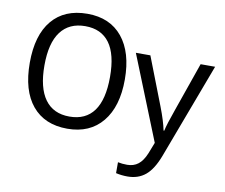

<svg xmlns="http://www.w3.org/2000/svg" viewBox="-98 -847 1415 1209"><g transform="rotate(10 610.0 -242.5)"><path d="M668.9 -357.9Q668.9 -184.6 588.9 -87.4Q508.8 9.8 365.2 9.8Q219.7 9.8 140.4 -85.7Q61 -181.2 61 -358.9Q61 -535.6 140.4 -630.4Q219.7 -725.1 366.2 -725.1Q510.3 -725.1 589.6 -628.2Q668.9 -531.2 668.9 -357.9ZM154.8 -357.9Q154.8 -215.3 208.3 -141.6Q261.7 -67.9 365.2 -67.9Q468.8 -67.9 521.5 -140.6Q574.2 -213.4 574.2 -357.9Q574.2 -502 521.5 -574Q468.8 -646 366.2 -646Q263.2 -646 209 -573.7Q154.8 -501.5 154.8 -357.9ZM708 -536.1H800.8L919.9 -229Q953.1 -142.6 964.8 -84H969.2Q977.1 -123.5 1015.1 -230L1122.1 -536.1H1214.8L985.8 74.2Q952.1 163.1 905.5 201.7Q858.9 240.2 791 240.2Q752.9 240.2 716.8 231.9V162.1Q743.7 168 775.9 168Q817.4 168 846.4 145.5Q875.5 123 896 73.2L923.8 2Z"/></g></svg>

Font: NotoPenekeko
Style: Regular
Weight: 400
Designer: Monotype Design team
Foundry: Monotype Imaging Inc.
Version: Version 1.04